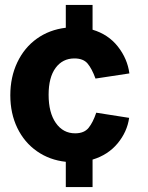

<svg xmlns="http://www.w3.org/2000/svg" viewBox="-20 -762 603 782"><path d="M372 -303 506 -282Q498 -225 459 -178Q420 -131 357 -112V0H248V-103Q182 -110 130.5 -146Q79 -182 50.5 -241Q22 -300 22 -374Q22 -448 50.5 -508Q79 -568 130 -604.5Q181 -641 248 -649V-742H357V-641Q421 -622 460 -572.5Q499 -523 507 -463L369 -442Q354 -483 336.5 -503.5Q319 -524 283 -524Q235 -524 206.5 -485.5Q178 -447 178 -376Q178 -303 207.5 -261Q237 -219 286 -219Q323 -219 341 -241.5Q359 -264 372 -303Z"/></svg>

Font: Morrison
Style: Bold
Weight: 700
Designer: Pablo Impallari, Rodrigo Fuenzalida (Modified by Dan O. Williams)
Version: Version 0.03;June 6, 2019;FontCreator 11.5.0.2425 64-bit; tt